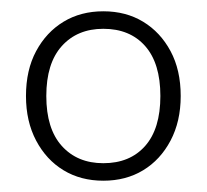

<svg xmlns="http://www.w3.org/2000/svg" viewBox="-20 -733 366 340"><path d="M163 -413Q123 -413 92.5 -431.5Q62 -450 44 -484Q26 -518 26 -563Q26 -609 44 -642.5Q62 -676 92.5 -694.5Q123 -713 163 -713Q203 -713 233.5 -694.5Q264 -676 282 -642.5Q300 -609 300 -563Q300 -518 282 -484Q264 -450 233.5 -431.5Q203 -413 163 -413ZM163 -444Q210 -444 237 -474.5Q264 -505 264 -563Q264 -621 237 -651.5Q210 -682 163 -682Q117 -682 89.5 -651.5Q62 -621 62 -563Q62 -505 89.5 -474.5Q117 -444 163 -444Z"/></svg>

Font: Nunito ExtraLight
Style: Regular
Weight: 200
Designer: Vernon Adams
Foundry: Vernon Adams
Version: Version 3.602;April 4, 2023;FontCreator 14.0.0.2856 64-bit